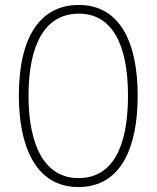

<svg xmlns="http://www.w3.org/2000/svg" viewBox="-20 -744 631 774"><path d="M535 -358C535 -574 463 -724 298 -724C141 -724 56 -594 56 -358C56 -161 120 10 296 10C472 10 535 -156 535 -358ZM95 -358C95 -564 161 -689 298 -689C429 -689 496 -570 496 -358C496 -147 431 -26 296 -26C164 -26 95 -151 95 -358Z"/></svg>

Font: Noto Sans Sinhala UI Condensed ExtraLight
Style: Regular
Weight: 200
Width: 3
Designer: Jelle Bosma - Monotype Design Team
Foundry: Monotype Imaging Inc.
Version: Version 2.006